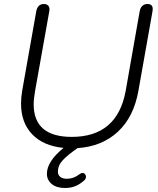

<svg xmlns="http://www.w3.org/2000/svg" viewBox="-20 -730 790 958"><path d="M742 -685Q742 -678 741 -674L671 -279Q648 -147 568.5 -73Q489 1 367 9Q318 43 293.5 69Q269 95 269 127Q269 143 280.5 152.5Q292 162 314 162Q346 162 374 141Q384 133 392 133Q400 133 405 140Q409 145 409 152Q409 164 397 173Q376 191 354 199.5Q332 208 304 208Q262 208 238 188Q214 168 214 137Q214 76 297 8Q196 -2 140.5 -60Q85 -118 85 -213Q85 -245 91 -279L161 -674Q168 -710 199 -710Q212 -710 219.5 -703Q227 -696 227 -683Q227 -677 226 -674L155 -276Q148 -234 148 -210Q148 -47 338 -47Q565 -47 607 -276L677 -674Q680 -691 690 -700.5Q700 -710 716 -710Q742 -710 742 -685Z"/></svg>

Font: Kodchasan Light
Style: Italic
Weight: 300
Italic angle: -10°
Version: Version 1.000; ttfautohint (v1.6)